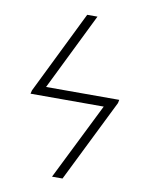

<svg xmlns="http://www.w3.org/2000/svg" viewBox="-83 -786 628 844"><g transform="rotate(10 231.0 -364.0)"><path d="M283.2 -727.5 114.3 -383.8H440.9L438 -369.1L255.4 0H208.5L378.9 -342.8H52.2L55.7 -357.9L237.3 -727.5Z"/></g></svg>

Font: Inter Extra Light
Style: Italic
Weight: 200
Italic angle: -9.39999°
Designer: Rasmus Andersson
Foundry: rsms
Version: Version 4.000;git-3c8e0fc